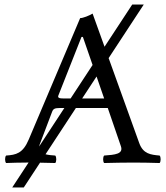

<svg xmlns="http://www.w3.org/2000/svg" viewBox="-20 -718 734 848"><path d="M406.5 -380.1 440 -283H342.8ZM388.9 -431 291.8 -283H263C241 -283 234 -286 237.8 -296.3L340 -555H346ZM315.2 -241H456L514 -72C525.8 -37.5 487.6 -34.4 440 -31C434 -25 434 -4 440 2C477 1 532 0 571 0C612 0 650 1 685 2C691 -4 691 -25 685 -31C646.2 -34.5 612.4 -37.8 595 -86L459.8 -461.4L615 -698H564L441.7 -511.6L389 -658C374 -649 347 -638 334 -638L107 -102C81 -40 50.5 -34 7 -31C1 -25 1 -4 7 2C33 1 65.7 0 96 0H106.1L34 110H85L156.8 0.5C180.7 0.9 204.2 1.5 224 2C230 -4 230 -25 224 -31C209.8 -32 194.1 -33.2 181.1 -36.6ZM264.2 -241 152.6 -70.8C153.1 -73.4 153.9 -76.1 155 -79L210 -224C215 -237 221 -241 245 -241Z"/></svg>

Font: Libertinus Math
Style: Regular
Weight: 400
Designer: Philipp H. Poll
Foundry: Khaled Hosny
Version: Version 6.2